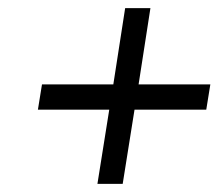

<svg xmlns="http://www.w3.org/2000/svg" viewBox="-20 -528 536 471"><path d="M248 -259 219 -77H281L310 -259H486L496 -321H320L349 -508H287L258 -321H83L73 -259Z"/></svg>

Font: Charger Pro
Style: LitNarObl
Weight: 300
Designer: Jasper
Foundry: Cannot Into Space Fonts
Version: Version 1.09